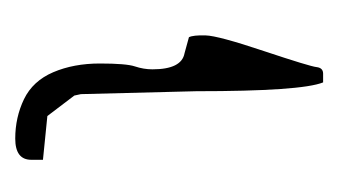

<svg xmlns="http://www.w3.org/2000/svg" viewBox="-118 -338 452 257"><g transform="rotate(90 108.5 -209.0)"><path d="M101.6 -245.1 105.5 -90.8Q106.4 -85.9 107.4 -82L134.8 -45.9L193.4 -40V-24.4Q193.4 -2.9 165 -2.9Q136.7 -2.9 112.3 -14.6Q87.9 -26.4 76.2 -53.7Q64.5 -81.1 64.5 -116.2Q64.5 -151.4 68.4 -163.1Q72.3 -174.8 72.3 -186.5Q72.3 -225.6 50.8 -229.5L29.3 -235.4Q26.4 -241.2 26.9 -257.8Q27.3 -274.4 47.9 -335.9Q68.4 -397.5 69.3 -406.2Q70.3 -415 78.1 -415H89.8Q101.6 -385.7 101.6 -245.1Z"/></g></svg>

Font: Drukaatie burti
Style: Thin
Weight: 100
Version: Version 0.14